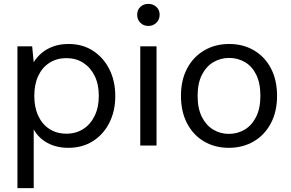

<svg xmlns="http://www.w3.org/2000/svg" viewBox="-20 -751 1500 991"><path d="M70 220V-512H146L154 -430Q170 -456 194.5 -477Q219 -498 254 -511Q289 -524 334 -524Q406 -524 460 -489Q514 -454 544.5 -393.5Q575 -333 575 -255Q575 -178 544.5 -117.5Q514 -57 459.5 -22.5Q405 12 333 12Q272 12 225.5 -13Q179 -38 154 -83V220ZM323 -61Q372 -61 409.5 -85Q447 -109 468.5 -153Q490 -197 490 -256Q490 -316 468.5 -359.5Q447 -403 409.5 -427Q372 -451 323 -451Q273 -451 235.5 -427Q198 -403 177.5 -359.5Q157 -316 157 -256Q157 -197 177.5 -153Q198 -109 235.5 -85Q273 -61 323 -61Z M704 0V-512H788V0ZM746 -617Q721 -617 704.5 -633.5Q688 -650 688 -675Q688 -700 704.5 -715.5Q721 -731 746 -731Q770 -731 787 -715.5Q804 -700 804 -675Q804 -650 787 -633.5Q770 -617 746 -617Z M1161 12Q1089 12 1033 -21Q977 -54 945.5 -114.5Q914 -175 914 -256Q914 -338 946 -398Q978 -458 1034.5 -491Q1091 -524 1163 -524Q1235 -524 1291 -491Q1347 -458 1378.5 -398Q1410 -338 1410 -256Q1410 -175 1378 -114.5Q1346 -54 1289.5 -21Q1233 12 1161 12ZM1161 -60Q1206 -60 1243 -82Q1280 -104 1302 -148Q1324 -192 1324 -256Q1324 -322 1302.5 -365.5Q1281 -409 1244 -430.5Q1207 -452 1163 -452Q1119 -452 1082 -430.5Q1045 -409 1022.5 -365.5Q1000 -322 1000 -256Q1000 -191 1022 -147.5Q1044 -104 1080.5 -82Q1117 -60 1161 -60Z"/></svg>

Font: DM Sans 12pt
Style: Regular
Weight: 400
Version: Version 4.004;gftools[0.9.30]